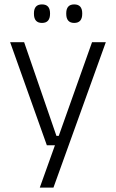

<svg xmlns="http://www.w3.org/2000/svg" viewBox="-20 -679 526 871"><path d="M273 -62.5 241.5 -48.5 397.5 -487.5H460L222.5 172H160.5L237.5 -43L263 -20H192.5L26 -487.5H89.5L236 -62.5ZM170.5 -575Q152 -575 143 -585.5Q134 -596 134 -616V-619Q134 -638.5 143 -648.8Q152 -659 170.5 -659Q189 -659 198 -648.8Q207 -638.5 207 -619V-616Q207 -596 198 -585.5Q189 -575 170.5 -575ZM316.5 -575Q298.5 -575 289.5 -585.5Q280.5 -596 280.5 -616V-619Q280.5 -638.5 289.5 -648.8Q298.5 -659 316.5 -659Q335 -659 344 -648.8Q353 -638.5 353 -619V-616Q353 -596 344 -585.5Q335 -575 316.5 -575Z"/></svg>

Font: Anek Tamil Light
Style: Regular
Weight: 300
Designer: Aadarsh Rajan (Tamil), Yesha Goshar (Latin)
Foundry: Ek Type
Version: Version 1.003